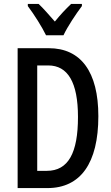

<svg xmlns="http://www.w3.org/2000/svg" viewBox="-20 -960 569 980"><path d="M215 -780H304C325 -825 368 -889 398 -929V-940H343C311 -909 292 -889 260 -850C230 -884 201 -918 177 -940H122V-929C155 -885 194 -823 215 -780ZM482 -367C482 -593 393 -714 229 -714H70V0H222C391 0 482 -127 482 -367ZM378 -363C378 -180 329 -88 219 -88H170V-626H226C326 -626 378 -540 378 -363Z"/></svg>

Font: Noto Sans Devanagari ExtraCondensed Medium
Style: Regular
Weight: 500
Width: 2
Designer: Jelle Bosma - Monotype Design Team
Foundry: Monotype Imaging Inc.
Version: Version 2.004